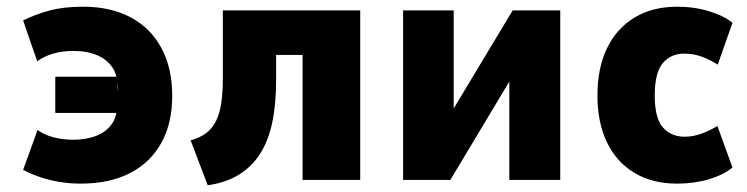

<svg xmlns="http://www.w3.org/2000/svg" viewBox="-20 -537 2230 573"><path d="M221 11Q188 11 158 6Q128 1 101 -8Q74 -17 49 -30L92 -149Q113 -134 140.5 -127Q168 -120 199 -120Q238 -120 268 -132Q298 -144 314.5 -168Q331 -192 329 -231L330 -200H145V-308H330L329 -262Q334 -306 317.5 -332.5Q301 -359 270.5 -372Q240 -385 199 -385Q168 -385 140.5 -377.5Q113 -370 91 -354L49 -476Q85 -494 127.5 -505.5Q170 -517 228 -517Q310 -517 369.5 -485.5Q429 -454 461.5 -394Q494 -334 494 -251Q494 -170 462 -111.5Q430 -53 369 -21Q308 11 221 11Z M600 16 549 -118Q577 -126 595.5 -140Q614 -154 625 -176.5Q636 -199 640.5 -230.5Q645 -262 645 -304V-506H1055V0H883V-373H804V-298Q804 -226 792.5 -171.5Q781 -117 756.5 -78.5Q732 -40 693.5 -16Q655 8 600 16Z M1183 0V-506H1334V-175H1311L1510 -506H1652V0H1500V-332H1523L1324 0Z M2001 11Q1927 11 1873.5 -21Q1820 -53 1791.5 -112Q1763 -171 1763 -252Q1763 -334 1791.5 -393Q1820 -452 1873.5 -484.5Q1927 -517 2001 -517Q2052 -517 2096 -503.5Q2140 -490 2166 -469L2122 -344Q2099 -359 2074 -368Q2049 -377 2022 -377Q1982 -377 1958 -348.5Q1934 -320 1934 -252Q1934 -184 1958.5 -156.5Q1983 -129 2023 -129Q2049 -129 2074.5 -138.5Q2100 -148 2121 -161L2166 -37Q2139 -15 2095.5 -2Q2052 11 2001 11Z"/></svg>

Font: Nunito Sans 7pt Condensed Black
Style: Regular
Weight: 900
Width: 3
Designer: Vernon Adams
Foundry: Vernon Adams
Version: Version 3.101;gftools[0.9.27]